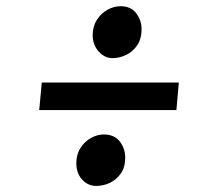

<svg xmlns="http://www.w3.org/2000/svg" viewBox="-20 -636 709 634"><path d="M118 -363.5H570.5L562.5 -272.5H109.5ZM232 -97Q232 -126 245.8 -147.5Q259.5 -169 280.5 -180.5Q301.5 -192 322.5 -192Q358 -192 375.8 -168.5Q393.5 -145 393.5 -115.5Q393.5 -84 379 -63.2Q364.5 -42.5 342.8 -32.2Q321 -22 297.5 -22Q270.5 -22 251.2 -43Q232 -64 232 -97ZM351.5 -444Q325.5 -444 305.8 -466Q286 -488 286 -520.5Q286.5 -550 300.2 -571Q314 -592 335 -603.8Q356 -615.5 378 -615.5Q412.5 -615.5 430 -592Q447.5 -568.5 447.5 -539.5Q447.5 -508 433.2 -486.8Q419 -465.5 396.8 -454.8Q374.5 -444 351.5 -444Z"/></svg>

Font: Merriweather 28pt Black
Style: Italic
Weight: 900
Italic angle: -7.8°
Version: Version 2.101